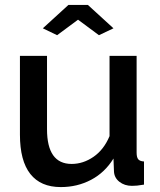

<svg xmlns="http://www.w3.org/2000/svg" viewBox="-20 -750 649 780"><path d="M154 -635 258 -730H337L441 -635L382 -607L297 -670L212 -607ZM227 10Q145 10 103 -43.5Q61 -97 61 -203V-523H171V-225Q171 -84 271 -84Q318 -84 360 -113Q402 -142 425 -197V-523H535V-130Q535 -111 541.5 -103Q548 -95 565 -94V0Q548 3 537 4Q526 5 516 5Q486 5 465 -11.5Q444 -28 443 -54L441 -106Q406 -49 350 -19.5Q294 10 227 10Z"/></svg>

Font: Oxford Sans SemiBold
Style: Regular
Weight: 600
Designer: Matt McInerney, Pablo Impallari, Rodrigo Fuenzalida
Foundry: Matt McInerney, Pablo Impallari, Rodrigo Fuenzalida
Version: Version 3.000g; ttfautohint (v1.5) -l 8 -r 28 -G 28 -x 14 -D